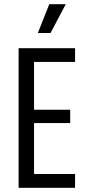

<svg xmlns="http://www.w3.org/2000/svg" viewBox="-20 -888 403 908"><path d="M68 0V-660H141V0ZM92 0V-65H335V0ZM92 -306V-369H312V-306ZM92 -595V-660H335V-595ZM219 -732H159L213 -868H291Z"/></svg>

Font: Bricolage Grotesque 24pt Condensed Light
Style: Regular
Weight: 300
Width: 3
Designer: Mathieu Triay
Foundry: Atelier Triay
Version: Version 1.001;gftools[0.9.33.dev8+g029e19f]